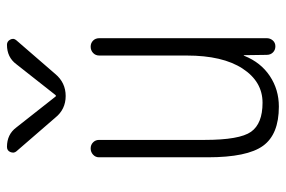

<svg xmlns="http://www.w3.org/2000/svg" viewBox="-152 -642 805 540"><g transform="rotate(-90 250.0 -372.5)"><path d="M393.6 -754.9Q403.3 -754.9 408.2 -745.6Q413.1 -736.3 406.2 -728.5L311.5 -619.1Q287.1 -589.8 249.5 -589.8Q211.9 -589.8 188.5 -619.1L93.8 -728.5Q87.9 -735.4 91.8 -745.1Q95.7 -754.9 106.4 -754.9Q141.6 -754.9 161.1 -728.5L248 -618.2Q249 -617.2 250 -617.2L252 -618.2L338.9 -728.5Q358.4 -754.9 393.6 -754.9ZM219.7 9.8Q141.6 9.8 109.4 -34.7Q77.1 -79.1 77.1 -190.4V-496.1Q77.1 -505.9 84.5 -512.7Q91.8 -519.5 102.1 -519.5Q112.3 -519.5 119.1 -512.7Q126 -505.9 126 -496.1V-199.2Q126 -100.6 148.9 -68.4Q171.9 -36.1 230.5 -36.1Q290 -36.1 326.7 -92.3Q363.3 -148.4 363.3 -249V-495.1Q363.3 -505.9 370.6 -512.7Q377.9 -519.5 388.2 -519.5Q398.4 -519.5 405.3 -512.7Q412.1 -505.9 412.1 -495.1V-24.4Q412.1 -14.6 405.8 -7.3Q399.4 0 389.2 0Q378.9 0 372.1 -6.8Q365.2 -13.7 365.2 -24.4L364.3 -87.9Q364.3 -88.9 363.3 -88.9Q362.3 -88.9 362.3 -86.9Q343.8 -41 305.7 -15.6Q267.6 9.8 219.7 9.8Z"/></g></svg>

Font: Rounded Mgen+ 2m light
Style: Regular
Weight: 200
Designer: [Source Han Sans]
Ryoko NISHIZUKA  (kana & ideographs); Paul D. Hunt (Latin, Greek & Cyrillic); Wenlong ZHANG  (bopomofo
Version: Version 1.059.20150602